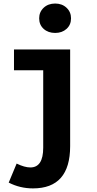

<svg xmlns="http://www.w3.org/2000/svg" viewBox="-20 -836 540 1065"><path d="M163.1 209Q90.8 209 28.3 176.8L72.3 71.3Q116.2 92.8 148.4 92.8Q219.7 92.8 219.7 -16.6V-446.3H57.6V-561.5H369.1V-25.4Q369.1 209 163.1 209ZM286.1 -653.3Q247.1 -653.3 222.2 -675.8Q197.3 -698.2 197.3 -734.4Q197.3 -769.5 222.2 -793Q247.1 -816.4 286.1 -816.4Q324.2 -816.4 349.1 -793Q374 -769.5 374 -734.4Q374 -698.2 349.1 -675.8Q324.2 -653.3 286.1 -653.3Z"/></svg>

Font: Gen Shin Gothic Monospace Bold
Style: Bold
Weight: 700
Designer: [Source Han Sans]
Ryoko NISHIZUKA  (kana & ideographs); Paul D. Hunt (Latin, Greek & Cyrillic); Wenlong ZHANG  (bopomofo
Version: Version 1.002.20150607